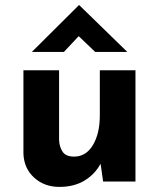

<svg xmlns="http://www.w3.org/2000/svg" viewBox="-20 -713 624 754"><path d="M213 21Q154 21 114 -15.5Q74 -52 72 -110V-437H212V-162Q214 -133 227 -115.5Q240 -98 271 -98Q318 -98 345 -143.5Q372 -189 372 -259V-437H512V0H385L375 -70Q353 -29 312 -4Q271 21 213 21ZM354 -509 289 -571 231 -509H105L290 -693H291L480 -509Z"/></svg>

Font: Reem Kufi
Style: Bold
Weight: 700
Designer: Khaled Hosny
Version: Version 1.001